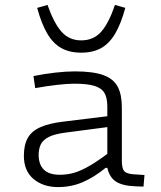

<svg xmlns="http://www.w3.org/2000/svg" viewBox="-20 -755 654 780"><path d="M223 -45Q254 -45 282.5 -53.5Q311 -62 346 -82.5Q381 -103 428 -139L416 -73H409Q361 -34 315 -14.5Q269 5 216 5Q155 5 116 -28Q77 -61 77 -122Q77 -166 92.5 -194Q108 -222 143.5 -238Q179 -254 238 -261L442 -286V-242L244 -216Q199 -210 176 -197.5Q153 -185 145 -167Q137 -149 137 -126Q137 -87 158 -66Q179 -45 223 -45ZM475 -102Q475 -71 484.5 -60Q494 -49 522 -47L567 -44L563 3L531 2Q478 0 451.5 -17Q425 -34 416 -73V-89V-322Q416 -357 404.5 -377Q393 -397 364 -406Q335 -415 282 -415Q253 -415 210 -410Q167 -405 123 -397L116 -446Q160 -455 204.5 -460Q249 -465 284 -465Q358 -465 399.5 -450Q441 -435 458 -403Q475 -371 475 -319ZM310 -591Q360 -591 391 -626Q422 -661 447 -735L489 -723Q472 -660 448.5 -619.5Q425 -579 391.5 -560Q358 -541 310 -541Q262 -541 228.5 -560Q195 -579 171.5 -619.5Q148 -660 131 -723L173 -735Q199 -661 230 -626Q261 -591 310 -591Z"/></svg>

Font: Intel One Mono Light
Style: Regular
Weight: 300
Monospace: yes
Designer: Fred Shallcrass
Foundry: Frere-Jones Type LLC
Version: Version 1.004